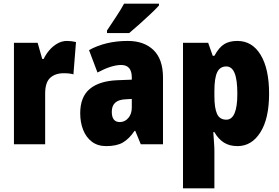

<svg xmlns="http://www.w3.org/2000/svg" viewBox="-20 -786 1522 1046"><path d="M345 -563Q369 -563 394 -557L380 -381Q370 -384 357.5 -385.5Q345 -387 326 -387Q281 -387 253.5 -362Q226 -337 226 -276V0H56V-553H185L210 -465H218Q229 -489 248 -511.5Q267 -534 292 -548.5Q317 -563 345 -563Z M676 -563Q765 -563 816.5 -513Q868 -463 868 -363V0H747L717 -73H713Q684 -30 650 -10Q616 10 559 10Q512 10 480.5 -14Q449 -38 433 -78.5Q417 -119 417 -169Q417 -258 469 -301.5Q521 -345 620 -349L698 -352V-364Q698 -432 640 -432Q588 -432 511 -391L465 -513Q508 -537 561 -550Q614 -563 676 -563ZM664 -245Q589 -242 589 -177Q589 -121 633 -121Q660 -121 679 -143Q698 -165 698 -200V-247ZM846 -756Q830 -738 801.5 -711Q773 -684 741.5 -656Q710 -628 684 -606H563V-620Q587 -656 612.5 -694.5Q638 -733 656 -766H846Z M1273 -563Q1354 -563 1400 -487Q1446 -411 1446 -276Q1446 -140 1398.5 -65Q1351 10 1274 10Q1230 10 1199.5 -9.5Q1169 -29 1148 -66H1142Q1144 -34 1146 -9Q1148 16 1148 36V240H977V-553H1114L1139 -482H1148Q1173 -528 1201.5 -545.5Q1230 -563 1273 -563ZM1213 -424Q1178 -424 1163 -392Q1148 -360 1148 -290V-263Q1148 -197 1162.5 -165.5Q1177 -134 1213 -134Q1273 -134 1273 -275Q1273 -352 1258 -388Q1243 -424 1213 -424Z"/></svg>

Font: Noto Sans Lao Looped Condensed Black
Style: Regular
Weight: 900
Width: 3
Designer: Mark Frömberg, Ben Mitchell
Foundry: The Fontpad Ltd
Version: Version 1.002; ttfautohint (v1.8.4.7-5d5b)